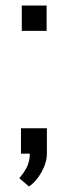

<svg xmlns="http://www.w3.org/2000/svg" viewBox="-20 -556 240 696"><path d="M85 120 50 90Q71 65 79.5 45Q88 25 88 1H56V-91H150V0Q150 33 130.5 68Q111 103 85 120ZM59 -444V-536H149V-444Z"/></svg>

Font: Noto Sans Nag Mundari
Style: Regular
Weight: 400
Designer: Muthu Nedumaran
Version: Version 1.000; ttfautohint (v1.8.4.7-5d5b)